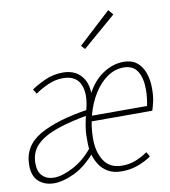

<svg xmlns="http://www.w3.org/2000/svg" viewBox="-109 -812 794 896"><g transform="rotate(-10 288.5 -364.0)"><path d="M77 12Q32 12 3.5 -13.5Q-25 -39 -25 -91Q-25 -183 59 -230.5Q143 -278 293 -300L292 -275Q203 -260 138.5 -238Q74 -216 39.5 -182Q5 -148 5 -94Q5 -54 26 -34Q47 -14 80 -14Q119 -14 171.5 -41.5Q224 -69 266 -121L275 -96Q225 -38 171.5 -13Q118 12 77 12ZM290 -242 298 -268H573L563 -260Q568 -282 570.5 -303.5Q573 -325 573 -344Q573 -400 552.5 -432Q532 -464 488 -464Q446 -464 410 -439Q374 -414 347 -371Q320 -328 305 -273.5Q290 -219 290 -161Q290 -97 317.5 -55.5Q345 -14 403 -14Q438 -14 467 -25.5Q496 -37 524 -56L537 -34Q514 -17 477 -2.5Q440 12 397 12Q358 12 332 -3Q306 -18 290.5 -42.5Q275 -67 268.5 -94Q262 -121 262 -145Q262 -163 262 -181.5Q262 -200 266.5 -227.5Q271 -255 282 -298Q302 -372 282 -418Q262 -464 200 -464Q163 -464 127 -447.5Q91 -431 68 -414L54 -436Q78 -453 118 -471.5Q158 -490 204 -490Q258 -490 288.5 -457Q319 -424 319 -369L315 -366Q347 -428 394.5 -459Q442 -490 492 -490Q531 -490 555 -470.5Q579 -451 590.5 -418Q602 -385 602 -345Q602 -307 596 -282Q590 -257 585 -242ZM326 -580 310 -598 464 -740 484 -716Z"/></g></svg>

Font: SourceCodeVF
Style: Italic
Weight: 200
Italic angle: -11°
Monospace: yes
Designer: Paul D. Hunt, Teo Tuominen
Foundry: Adobe
Version: Version 1.026;hotconv 1.1.0;makeotfexe 2.6.0